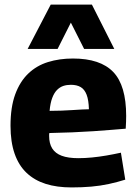

<svg xmlns="http://www.w3.org/2000/svg" viewBox="-20 -810 599 840"><path d="M293 10Q229 10 180 -5.5Q131 -21 96.5 -53.5Q62 -86 44 -137.5Q26 -189 26 -260Q26 -341 46.5 -397Q67 -453 103.5 -488Q140 -523 190 -538.5Q240 -554 299 -554Q419 -554 475.5 -495Q532 -436 532 -303Q532 -293 531.5 -277.5Q531 -262 530 -247Q505 -245 469 -242Q433 -239 389 -236Q345 -233 296 -231Q247 -229 196 -228Q195 -225 195 -222Q195 -219 195 -215Q195 -182 208.5 -160.5Q222 -139 250 -128.5Q278 -118 323 -118Q351 -118 382 -121Q413 -124 445 -129.5Q477 -135 509 -142L528 -24Q493 -13 456 -5Q419 3 379 6.5Q339 10 293 10ZM197 -325Q223 -325 249 -326Q275 -327 298 -328.5Q321 -330 339 -331Q357 -332 369 -332Q368 -372 359 -395.5Q350 -419 333 -429Q316 -439 290 -439Q272 -439 257 -434Q242 -429 229.5 -416.5Q217 -404 208.5 -381.5Q200 -359 197 -325ZM101 -596 202 -790H382L480 -596H348L290 -711L232 -596Z"/></svg>

Font: Georama ExtraCondensed Thin
Style: Bold
Weight: 700
Version: Version 1.001